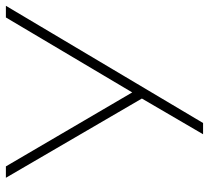

<svg xmlns="http://www.w3.org/2000/svg" viewBox="-49 -668 717 659"><g transform="rotate(-90 309.5 -338.5)"><path d="M321.8 -243.2 67.9 -676.8H28.8L300.8 -210L178.2 0H216.8L619.1 -676.8H579.1Z"/></g></svg>

Font: Comic Neue Angular Light
Style: Regular
Weight: 300
Designer: Craig Rozynski
Foundry: Craig Rozynski
Version: Version 2.003